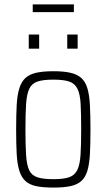

<svg xmlns="http://www.w3.org/2000/svg" viewBox="-20 -840 482 868"><path d="M222 8Q174 8 143.5 1.5Q113 -5 95 -21.5Q77 -38 67.5 -68Q58 -98 55.5 -143.5Q53 -189 53 -254Q53 -319 55.5 -365Q58 -411 67.5 -441Q77 -471 95 -487.5Q113 -504 143.5 -511Q174 -518 222 -518Q268 -518 298.5 -511Q329 -504 347.5 -487.5Q366 -471 375 -441Q384 -411 386.5 -365Q389 -319 389 -254Q389 -189 386.5 -143.5Q384 -98 375 -68Q366 -38 347.5 -21.5Q329 -5 298.5 1.5Q268 8 222 8ZM221 -30Q267 -30 292 -38.5Q317 -47 329 -70.5Q341 -94 344 -138.5Q347 -183 347 -254Q347 -326 344.5 -370.5Q342 -415 330 -439Q318 -463 292.5 -471.5Q267 -480 221 -480Q176 -480 150 -471.5Q124 -463 112.5 -439Q101 -415 98 -370.5Q95 -326 95 -254Q95 -183 98 -138.5Q101 -94 112 -70.5Q123 -47 149 -38.5Q175 -30 221 -30ZM110 -620V-684H157V-620ZM284 -620V-684H331V-620ZM128 -785V-820H314V-785Z"/></svg>

Font: Saira Condensed ExtraLight
Style: Regular
Weight: 250
Width: 3
Designer: Hector Gatti with collaboration of the Omnibus-Type team
Foundry: Omnibus-Type
Version: Version 1.101